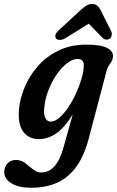

<svg xmlns="http://www.w3.org/2000/svg" viewBox="-76 -664 566 929"><path d="M352.5 9.5Q321.5 127.5 254 186Q186.5 244.5 74.5 244.5Q15 244.5 -20.2 223.2Q-55.5 202 -55.5 168Q-55.5 144 -40.2 127Q-25 110 1 110Q26 110 45.8 125.2Q65.5 140.5 84 155.5Q102.5 170.5 123.5 170.5Q197 170.5 230 53.5L276 -110.5Q238.5 -48.5 197.8 -19.8Q157 9 113 9Q62.5 9 36 -27.5Q9.5 -64 16 -135.5Q20.5 -187.5 43.5 -242.5Q66.5 -297.5 107.2 -344Q148 -390.5 206.8 -419.2Q265.5 -448 342 -448Q412.5 -448 443.2 -431.5Q474 -415 470.5 -387.5Q468.5 -373.5 462.8 -364.8Q457 -356 450.5 -346.5Q444 -337 439.5 -320.5ZM139 -149.5Q133.5 -114.5 142.5 -95Q151.5 -75.5 169 -75.5Q189 -75.5 211 -94.2Q233 -113 253.8 -143.8Q274.5 -174.5 291.2 -211Q308 -247.5 318.5 -283.2Q329 -319 329.5 -347.5Q330.5 -378.5 299.5 -378.5Q275 -378.5 248.8 -358.5Q222.5 -338.5 199.2 -305Q176 -271.5 159.8 -231Q143.5 -190.5 139 -149.5ZM240 -479Q225 -470.5 212.8 -470.8Q200.5 -471 195.5 -478Q183.5 -495 208 -517L310.5 -612Q327 -627 340.2 -635.8Q353.5 -644.5 369.5 -644.5Q386 -644.5 395.5 -636Q405 -627.5 412.5 -612L461.5 -514Q466.5 -503.5 464.2 -492.8Q462 -482 456.5 -478Q437.5 -464.5 419 -482L353.5 -549.5Z"/></svg>

Font: Fraunces 144pt SuperSoft SemiBold
Style: Italic
Weight: 600
Italic angle: -16°
Version: Version 1.000;[b76b70a41]